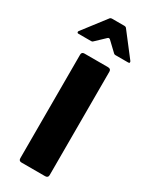

<svg xmlns="http://www.w3.org/2000/svg" viewBox="-174 -678 570 720"><g transform="rotate(30 110.5 -318.5)"><path d="M174 -12Q174 0 161 0H59Q47 0 47 -12V-460Q47 -472 59 -472H161Q174 -472 174 -460ZM2 -525Q-2 -525 -3 -528Q-4 -531 -2 -534L75 -634Q78 -637 83 -637H137Q142 -637 145 -634L222 -534Q224 -531 223.5 -528Q223 -525 218 -525H162Q157 -525 154 -529L115 -566Q110 -570 105 -566L66 -529Q63 -525 58 -525Z"/></g></svg>

Font: Glory Thin
Style: Bold
Weight: 700
Version: Version 1.011